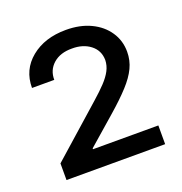

<svg xmlns="http://www.w3.org/2000/svg" viewBox="-89 -874 562 593"><g transform="rotate(-20 192.0 -577.5)"><path d="M32.2 -359.4V-414.1L197.3 -560.5Q221.7 -582 237.8 -599.1Q253.9 -616.2 262.5 -632.6Q271 -648.9 271.5 -667Q271 -698.7 246.8 -717.3Q222.7 -735.8 186.5 -735.4Q148.4 -735.8 125.2 -715.6Q102.1 -695.3 102.5 -663.1H29.3Q29.3 -722.7 74 -759.3Q118.7 -795.9 188.5 -795.9Q234.9 -795.9 269.8 -779.3Q304.7 -762.7 324.2 -733.6Q343.8 -704.6 343.8 -668Q343.8 -639.6 332 -615Q320.3 -590.3 296.1 -564Q272 -537.6 233.4 -503.9L141.6 -423.8V-420.9H356.4V-359.4Z"/></g></svg>

Font: Inter Display V
Style: Regular
Weight: 400
Designer: Rasmus Andersson
Foundry: rsms
Version: Version 3.015;git-src